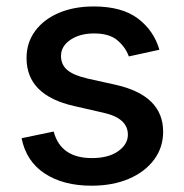

<svg xmlns="http://www.w3.org/2000/svg" viewBox="-20 -573 579 604"><path d="M268.1 11.2Q179.2 11.2 120.8 -27.1Q62.5 -65.4 47.9 -138.2L148.9 -159.2Q170.9 -75.7 269 -75.7Q321.3 -75.7 351.8 -97.4Q382.3 -119.1 382.3 -149.4Q382.3 -201.2 305.7 -218.3L213.9 -239.3Q63.5 -272.9 63.5 -390.1Q63.5 -439 90.6 -475.6Q117.7 -512.2 165.3 -532.5Q212.9 -552.7 274.9 -552.7Q363.3 -552.7 413.6 -514.9Q463.9 -477.1 481.4 -416.5L385.3 -395.5Q375 -424.3 349.6 -446Q324.2 -467.8 275.9 -467.8Q231.4 -467.8 201.7 -447.8Q171.9 -427.7 171.9 -397Q171.9 -369.6 191.7 -352.8Q211.4 -335.9 256.3 -325.7L344.2 -306.2Q493.2 -272.5 493.2 -158.7Q493.2 -108.9 464.6 -70.6Q436 -32.2 385.3 -10.5Q334.5 11.2 268.1 11.2Z"/></svg>

Font: Inter Medium
Style: Regular
Weight: 500
Designer: Rasmus Andersson
Foundry: rsms
Version: Version 4.001;git-9221beed3